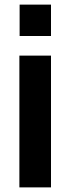

<svg xmlns="http://www.w3.org/2000/svg" viewBox="-20 -812 305 832"><path d="M64 0V-571H201V0ZM65 -656V-792H201V-656Z"/></svg>

Font: BDO Grotesk DemiBold
Style: Regular
Weight: 600
Designer: Deni Anggara
Foundry: Lokal Container
Version: Version 2.000